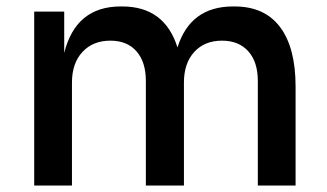

<svg xmlns="http://www.w3.org/2000/svg" viewBox="-20 -575 1013 595"><path d="M86 0V-539H179V-411Q215 -555 354 -555H359Q490 -555 530 -428Q570 -555 702 -555H707Q800 -555 848 -491Q896 -427 896 -307V0H779V-324Q779 -383 749.5 -416Q720 -449 668 -449Q614 -449 582 -414Q550 -379 550 -319V0H432V-324Q432 -383 403 -416Q374 -449 322 -449Q268 -449 235.5 -414Q203 -379 203 -319V0Z"/></svg>

Font: Cazoo Sans Medium
Style: Regular
Weight: 500
Designer: Jonathan Barnbrook, Julián Moncada
Foundry: Barnbrook Fonts
Version: Version 2.000;Glyphs 3.3 (3337)